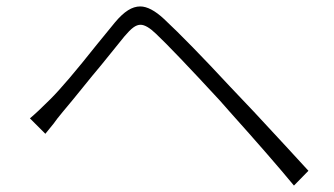

<svg xmlns="http://www.w3.org/2000/svg" viewBox="-20 -638 1040 597"><path d="M137 -330Q184 -377 280 -498Q327 -556 338 -569Q359 -594 378 -606Q397 -618 416 -618Q448 -618 490 -579Q566 -508 696 -368Q756 -306 871 -181L939 -107L894 -61Q823 -147 693 -292L663 -326Q517 -484 465 -533Q436 -561 417 -561Q406 -561 394.5 -552.5Q383 -544 367 -525L295 -436Q268 -404 237.5 -366Q207 -328 175 -290Q155 -266 147 -254L121 -222L73 -270Q97 -290 137 -330Z"/></svg>

Font: Merged Yaku Han JP Light
Style: Regular
Weight: 300
Designer: Ryoko NISHIZUKA 西塚涼子 (kana, bopomofo & ideographs); Paul D. Hunt (Latin, Greek & Cyrillic); Sandoll Communications 산돌커뮤니
Foundry: Adobe
Version: Version 2.004